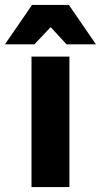

<svg xmlns="http://www.w3.org/2000/svg" viewBox="-68 -760 410 780"><path d="M60 0H214V-530H60ZM-47.8 -580H71.8L137.8 -649.8L202.2 -580H321.8L211.8 -740H62.2Z"/></svg>

Font: Golos Text VF
Style: Regular
Weight: 400
Designer: A.Korolkova, Vitaly Kuzmin
Foundry: ParaType Ltd
Version: Version 2.005